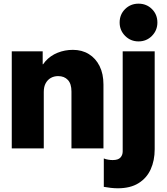

<svg xmlns="http://www.w3.org/2000/svg" viewBox="-20 -806 906 1043"><path d="M43.9 0V-527.3H211.9V-457H236.3L190.4 -397.5Q199.2 -442.4 226.6 -473.1Q253.9 -503.9 293 -519.5Q332 -535.2 376 -535.2Q425.3 -535.2 462.6 -512.2Q500 -489.3 521 -447Q542 -404.8 542 -346.7V0H368.2V-308.6Q368.2 -351.1 348.6 -371.8Q329.1 -392.6 295.9 -392.6Q273.9 -392.6 256.3 -382.8Q238.8 -373 228.3 -354Q217.8 -335 217.8 -306.6V0ZM620.1 216.8Q602.5 216.8 582 214.6Q561.5 212.4 543.9 209V54.7Q555.2 59.6 568.4 61.5Q581.5 63.5 591.8 63.5Q622.1 63.5 634.3 49.8Q646.5 36.1 646.5 16.6V-527.3H820.3V4.9Q820.3 65.9 798.6 113.8Q776.9 161.6 732.4 189.2Q688 216.8 620.1 216.8ZM732.4 -581.1Q689.5 -581.1 659.7 -611.1Q629.9 -641.1 629.9 -683.6Q629.9 -727.5 659.7 -756.8Q689.5 -786.1 732.4 -786.1Q775.9 -786.1 805.4 -756.8Q835 -727.5 835 -683.6Q835 -641.1 805.4 -611.1Q775.9 -581.1 732.4 -581.1Z"/></svg>

Font: Reddit Sans Black
Style: Regular
Weight: 900
Version: Version 1.014